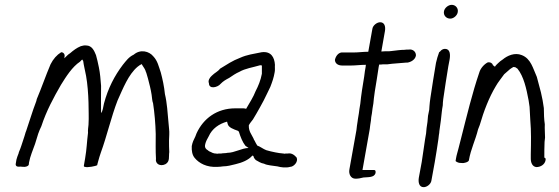

<svg xmlns="http://www.w3.org/2000/svg" viewBox="-20 -696 2312 794"><path d="M45 -18C44 -13 47 -8 53 -7C55 -7 60 -6 65 -7C71 -6 77 -6 83 -6C92 -7 98 -11 99 -15L100 -24C105 -51 116 -75 125 -101L138 -143C142 -154 146 -164 151 -174C172 -238 202 -293 232 -345C253 -379 279 -420 311 -441C315 -445 317 -448 320 -450C321 -449 322 -446 324 -444C327 -422 331 -409 336 -382C342 -349 345 -307 346 -272C346 -242 348 -212 346 -180C345 -170 343 -157 344 -147C339 -108 339 -82 332 -41L327 -12C326 -8 328 -6 331 -6C341 -2 377 -9 382 -13L383 -18C384 -21 385 -25 386 -29C389 -41 393 -53 397 -65C421 -130 440 -213 466 -280C489 -331 511 -388 549 -420C556 -426 559 -427 566 -431C571 -421 578 -414 582 -403C582 -400 584 -398 585 -395L592 -371C597 -352 604 -325 607 -304C609 -291 609 -279 613 -269C619 -230 623 -184 624 -142C624 -108 623 -72 625 -40C621 -19 642 -6 664 -17C684 -28 677 -49 680 -67C679 -85 679 -96 679 -115L680 -139C681 -156 678 -169 677 -187C673 -229 671 -270 662 -307C659 -338 652 -370 645 -396C636 -422 632 -444 614 -463C597 -484 561 -494 533 -470C512 -460 502 -445 488 -428C454 -383 427 -332 410 -268C406 -250 405 -237 398 -228C397 -261 398 -301 398 -341C396 -367 394 -393 389 -417C385 -437 381 -454 377 -468C370 -485 361 -508 336 -508C329 -509 321 -507 314 -505C297 -498 284 -488 270 -476C260 -470 254 -462 246 -455L247 -462C249 -471 243 -480 233 -480C215 -469 200 -452 189 -430C169 -383 152 -333 132 -286C131 -281 130 -276 128 -272C114 -236 103 -197 90 -160C89 -157 88 -153 86 -149C83 -139 80 -128 76 -117C70 -99 66 -85 59 -69C58 -66 57 -64 57 -62C53 -52 50 -44 48 -36Z M773 -92C772 -72 775 -55 785 -43C803 -21 835 -3 880 -6C887 -6 895 -7 902 -8C920 -8 938 -13 954 -17C980 -23 1008 -34 1024 -53C1025 -52 1026 -51 1028 -51C1029 -44 1033 -39 1038 -34C1048 -29 1058 -21 1072 -19C1085 -12 1109 -11 1127 -8C1141 -4 1163 -1 1180 -6C1194 -6 1214 -26 1207 -44C1200 -52 1188 -65 1169 -61H1161C1158 -60 1155 -60 1153 -61L1135 -63L1118 -66C1107 -68 1091 -72 1081 -75C1068 -80 1056 -90 1044 -94C1040 -101 1036 -107 1033 -114C1031 -117 1029 -120 1028 -124C1020 -141 1008 -153 1009 -178C1013 -186 1020 -194 1026 -202C1037 -220 1045 -234 1055 -252C1065 -269 1076 -291 1085 -310L1098 -337C1106 -358 1112 -374 1116 -398C1118 -408 1116 -418 1117 -428C1115 -459 1101 -485 1062 -480C1028 -473 1002 -470 973 -457C941 -445 918 -429 890 -412C880 -399 869 -396 856 -383C848 -376 839 -363 844 -352C844 -325 881 -335 892 -349C903 -360 911 -365 928 -374C941 -383 956 -393 970 -399C994 -413 1025 -417 1055 -426H1058C1059 -426 1061 -426 1063 -425V-413V-398V-391C1058 -364 1048 -340 1037 -319C1028 -295 1011 -269 999 -248L998 -246C994 -247 991 -248 987 -248H953C877 -248 821 -206 793 -145C791 -141 790 -136 788 -132C781 -118 776 -108 773 -92ZM828 -96 829 -101C831 -110 838 -124 843 -132C857 -164 886 -184 919 -193C920 -190 921 -186 922 -182C926 -169 944 -162 964 -155C965 -154 967 -153 968 -151C974 -131 983 -108 995 -93C999 -90 1004 -87 1008 -84C981 -84 950 -64 920 -64L915 -63L900 -62L894 -61H884C880 -60 877 -60 873 -61C868 -61 863 -62 859 -64C857 -64 856 -65 855 -66C849 -68 843 -71 839 -75C833 -78 826 -85 828 -96Z M1365 -448C1366 -433 1378 -425 1396 -425H1430C1451 -425 1471 -428 1493 -428L1492 -419C1490 -410 1488 -395 1486 -379C1480 -344 1473 -299 1470 -267C1468 -253 1465 -240 1464 -227L1460 -203L1459 -195C1457 -182 1455 -170 1454 -158L1425 4C1421 24 1431 43 1450 43C1461 43 1472 41 1483 38C1503 36 1527 39 1533 20C1534 12 1533 7 1527 7H1479L1509 -162C1510 -173 1512 -185 1514 -198C1514 -206 1516 -216 1518 -227C1519 -241 1522 -254 1524 -268C1525 -280 1527 -298 1530 -318C1533 -334 1535 -351 1538 -367C1541 -388 1544 -408 1546 -419L1548 -429C1553 -429 1558 -429 1564 -430H1582C1609 -434 1631 -434 1658 -437H1664C1679 -439 1697 -449 1700 -466C1701 -481 1688 -494 1670 -491C1664 -491 1658 -491 1653 -490C1635 -490 1618 -487 1599 -485C1597 -485 1593 -484 1589 -484H1573L1557 -483L1572 -568C1575 -587 1570 -604 1552 -604C1539 -604 1522 -591 1520 -577L1503 -482C1481 -482 1463 -479 1443 -479H1392C1378 -477 1368 -463 1365 -448Z M1816 -649C1813 -633 1825 -619 1842 -619C1856 -619 1871 -632 1873 -646C1876 -662 1864 -676 1848 -676C1834 -676 1818 -663 1816 -649ZM1783 -436C1775 -388 1767 -340 1760 -292C1758 -280 1757 -268 1756 -257L1755 -242L1750 -217C1749 -201 1747 -182 1744 -166C1744 -159 1742 -151 1742 -144L1738 -121C1733 -89 1729 -57 1724 -26L1712 39C1709 58 1713 78 1732 78C1746 78 1762 65 1764 51L1778 -26C1784 -58 1788 -90 1793 -121L1795 -138C1796 -143 1797 -149 1797 -154C1799 -166 1801 -184 1803 -197C1804 -209 1806 -221 1807 -233C1808 -241 1809 -250 1811 -260C1811 -268 1812 -277 1813 -286C1820 -331 1826 -377 1834 -422L1839 -448C1843 -470 1842 -494 1820 -494C1812 -494 1804 -489 1800 -483C1799 -482 1797 -481 1796 -480C1791 -466 1786 -451 1783 -436Z M1864 -30C1869 -25 1879 -21 1890 -22C1898 -20 1918 -26 1919 -33C1927 -80 1946 -116 1957 -161L1964 -179C1981 -238 2003 -294 2030 -339C2040 -357 2054 -373 2065 -389L2089 -410C2094 -413 2097 -416 2103 -419C2105 -419 2108 -418 2111 -418L2120 -412C2146 -380 2157 -329 2166 -281L2170 -254C2171 -236 2172 -217 2173 -199C2177 -154 2176 -107 2175 -58V-40C2175 -24 2181 -7 2198 -5C2216 -5 2233 -16 2236 -33C2237 -38 2237 -42 2232 -44H2231C2231 -64 2231 -88 2232 -109L2234 -127C2234 -146 2232 -163 2233 -182C2230 -201 2229 -227 2229 -249C2227 -260 2226 -270 2224 -281L2217 -314C2211 -336 2206 -356 2200 -378C2184 -413 2176 -453 2138 -468C2109 -480 2078 -466 2059 -450C2056 -448 2053 -446 2049 -443L2039 -434C2037 -432 2028 -424 2027 -420C2023 -422 2021 -425 2018 -427C2017 -434 2008 -440 1997 -438C1983 -431 1967 -414 1962 -396C1933 -311 1911 -219 1887 -125L1876 -82C1873 -69 1868 -55 1866 -42Z"/></svg>

Font: Scribbler
Style: Ita
Weight: 400
Designer: Mew Too
Foundry: Cannot Into Space Fonts
Version: Version 1.001